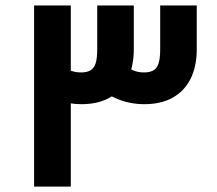

<svg xmlns="http://www.w3.org/2000/svg" viewBox="-20 -680 790 699"><path d="M505.5 -300.7Q455.2 -300.7 410.2 -318.5Q365.3 -336.4 335.8 -367.6L433.7 -446.7Q449.1 -430.6 465.5 -423.5Q481.9 -416.3 504.8 -416.3Q525.5 -416.3 538.6 -423.9Q551.6 -431.5 557.4 -449.6Q563.2 -467.8 563.2 -500.7V-660H696.3V-500.7Q696.3 -438.2 673.8 -393.1Q651.2 -348.1 608.6 -324.4Q565.9 -300.7 505.5 -300.7ZM104.1 -0.6V-660H237.8V-0.6ZM276.2 -300.7Q230.9 -300.7 189.1 -315.7Q147.2 -330.8 119.6 -357.1L211.3 -440.6Q225.5 -427.6 240.3 -421.9Q255.1 -416.3 275.6 -416.3Q296.3 -416.3 309.3 -423.9Q322.4 -431.5 328.2 -449.6Q334 -467.8 334 -500.7V-660H467.1V-500.7Q467.1 -438.2 444.5 -393.1Q422 -348.1 379.3 -324.4Q336.7 -300.7 276.2 -300.7Z"/></svg>

Font: Cairo
Style: Regular
Weight: 400
Designer: Mohamed Gaber, Accademia di Belle Arti di Urbino
Foundry: Kief Type Foundry, Accademia di Belle Arti di Urbino
Version: Version 3.120